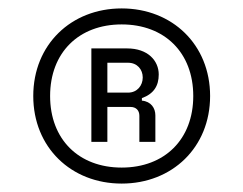

<svg xmlns="http://www.w3.org/2000/svg" viewBox="-20 -734 577 456"><path d="M269 -298C389 -298 479 -384 479 -506C479 -628 389 -714 269 -714C149 -714 59 -628 59 -506C59 -384 149 -298 269 -298ZM99 -506C99 -609 167 -676 269 -676C371 -676 439 -609 439 -506C439 -403 371 -336 269 -336C167 -336 99 -403 99 -506ZM197 -397H235V-480H290C303 -480 311 -472 311 -459V-397H349V-460C349 -477 339 -493 317 -495V-501C345 -511 357 -530 357 -557C357 -590 331 -619 282 -619H197ZM235 -514V-585H284C306 -585 319 -569 319 -550C319 -531 306 -514 284 -514Z"/></svg>

Font: Meta Space Light
Style: Regular
Weight: 300
Designer: Meta Pool / Florian Karsten
Foundry: Meta Pool / Florian Karsten
Version: Version 2.000;Glyphs 3.1.1 (3137)